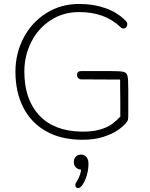

<svg xmlns="http://www.w3.org/2000/svg" viewBox="-20 -698 758 970"><path d="M58 -336Q58 -428 99 -506.5Q140 -585 213.5 -631.5Q287 -678 381 -678Q453 -678 513.5 -656.5Q574 -635 616 -592Q625 -583 622.5 -571Q620 -559 610 -555Q600 -551 590 -560Q548 -600 496 -618.5Q444 -637 380 -637Q299 -637 236 -596Q173 -555 138 -486Q103 -417 103 -336Q103 -197 177 -116.5Q251 -36 390 -33Q447 -32 485.5 -43.5Q524 -55 545.5 -71Q567 -87 590 -111Q595 -117 600 -122L588 -75Q588 -217 587 -254Q587 -275 587 -296Q489 -297 390 -297Q381 -297 375 -304Q369 -311 369 -320Q369 -329 374.5 -334Q380 -339 390 -339H537Q588 -339 604 -335Q620 -331 624 -315Q628 -299 628 -250V-127V-120Q628 -100 626.5 -93.5Q625 -87 618 -78Q604 -61 576 -41Q548 -21 500.5 -6Q453 9 391 8Q286 7 211 -36Q136 -79 97 -156.5Q58 -234 58 -336ZM367 220Q378 203 384 185Q390 167 390 150L393 159Q375 159 364 148.5Q353 138 353 121Q353 104 363 93.5Q373 83 389 83Q407 83 417 95.5Q427 108 427 131Q427 159 418 189.5Q409 220 393 241Q384 252 374 252Q364 252 361 242Q358 232 367 220Z"/></svg>

Font: SN Pro Thin
Style: Regular
Weight: 200
Designer: Tobias Whetton
Foundry: Supernotes
Version: Version 1.003;Glyphs 3.3 (3324)